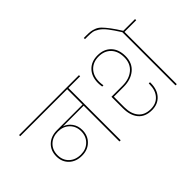

<svg xmlns="http://www.w3.org/2000/svg" viewBox="-172 -1418 1881 1881"><g transform="rotate(-45 768.5 -477.5)"><path d="M259 -176Q330 -176 376 -221Q422 -266 422 -336Q422 -406 376 -450.5Q330 -495 259 -495Q185 -495 138.5 -450.5Q92 -406 92 -334Q92 -264 138 -220Q184 -176 259 -176ZM-35 -724V-740H795V-724H633V0H616V-496H329Q376 -481 407.5 -438Q439 -395 439 -336Q439 -259 388.5 -209.5Q338 -160 259 -160Q176 -160 125.5 -208.5Q75 -257 75 -334Q75 -413 126.5 -462Q178 -511 261 -511H616V-724Z M1059 9Q966 9 918 -49Q870 -107 870 -205V-365H1023Q1117 -365 1175 -414Q1233 -463 1233 -550Q1233 -635 1186 -684Q1139 -733 1060 -733Q983 -733 936 -684.5Q889 -636 889 -553Q889 -530 894 -500H877Q872 -530 872 -553Q872 -642 923 -695.5Q974 -749 1060 -749Q1147 -749 1198.5 -696Q1250 -643 1250 -550Q1250 -455 1187 -402Q1124 -349 1023 -349H887V-204Q887 -114 930.5 -60.5Q974 -7 1059 -7Q1134 -7 1177.5 -56.5Q1221 -106 1221 -188V-199H1238V-188Q1238 -98 1189.5 -44.5Q1141 9 1059 9ZM1393 0V-740H1572V-724H1410V0Z M1393 -737Q1345 -813 1312 -855Q1279 -897 1246.5 -918Q1214 -939 1189 -943.5Q1164 -948 1118 -948H1086V-964H1118Q1157 -964 1179 -961Q1201 -958 1229.5 -947Q1258 -936 1282.5 -911Q1307 -886 1338.5 -844.5Q1370 -803 1411 -737Z"/></g></svg>

Font: Poppins Thin
Style: Regular
Weight: 250
Designer: Ninad Kale (Devanagari), Jonny Pinhorn (Latin)
Foundry: Indian Type Foundry
Version: Version 3.200;PS 1.000;hotconv 16.6.54;makeotf.lib2.5.65590